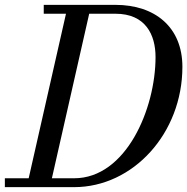

<svg xmlns="http://www.w3.org/2000/svg" viewBox="-55 -770 770 790"><path d="M250 0C493 0 695.5 -222 695.5 -495C695.5 -658 583 -750 420 -750H125V-713.5H216.5L63 -36.5H-35V0ZM420 -713.5C544 -713.5 585 -627 585 -535C585 -323 464 -36.5 250 -36.5H158.5L312 -713.5Z"/></svg>

Font: Bodoni* 06pt
Style: Italic
Weight: 400
Italic angle: -13°
Version: Version 2.3